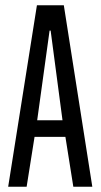

<svg xmlns="http://www.w3.org/2000/svg" viewBox="-20 -708 382 728"><path d="M11 0 120 -688H222L330 0H258L228 -189H111L81 0ZM121 -252H217L172 -592H168Z"/></svg>

Font: Saira UltraCondensed Medium
Style: Regular
Weight: 500
Width: 1
Designer: Hector Gatti with collaboration of the Omnibus-Type team
Foundry: Omnibus-Type
Version: Version 1.101